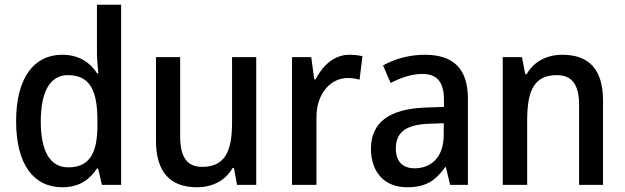

<svg xmlns="http://www.w3.org/2000/svg" viewBox="-20 -780 2637 810"><path d="M243 10C314 10 358 -22 389 -69H394L410 0H491V-760H389V-555C389 -530 393 -494 395 -470H390C360 -517 312 -549 243 -549C123 -549 48 -452 48 -269C48 -86 122 10 243 10ZM268 -74C191 -74 152 -142 152 -268C152 -391 190 -463 266 -463C360 -463 391 -398 391 -271V-250C391 -132 356 -74 268 -74Z M1061 -539H959V-263C959 -141 929 -76 832 -76C769 -76 740 -118 740 -205V-539H638V-187C638 -56 696 10 811 10C873 10 930 -16 961 -71H967L980 0H1061Z M1454 -549C1389 -549 1341 -503 1311 -445H1306L1293 -539H1212V0H1315V-282C1314 -386 1375 -451 1448 -451C1464 -451 1483 -448 1497 -444L1509 -543C1492 -547 1471 -549 1454 -549Z M1772 -549C1706 -549 1644 -531 1596 -504L1628 -430C1671 -452 1716 -468 1762 -468C1821 -468 1853 -437 1853 -359V-329L1771 -326C1621 -320 1545 -262 1545 -153C1545 -51 1604 10 1697 10C1776 10 1817 -17 1858 -75H1861L1879 0H1954V-364C1954 -488 1895 -549 1772 -549ZM1790 -258 1852 -260V-211C1852 -119 1801 -70 1729 -70C1681 -70 1650 -96 1650 -154C1650 -218 1687 -254 1790 -258Z M2352 -549C2290 -549 2232 -522 2202 -467H2196L2182 -539H2101V0H2204V-273C2204 -400 2235 -463 2329 -463C2394 -463 2423 -421 2423 -338V0H2524V-356C2524 -489 2463 -549 2352 -549Z"/></svg>

Font: Noto Sans Arabic SemCond Med
Style: Regular
Weight: 500
Width: 4
Designer: Monotype Design Team, Nadine Chahine, Nizar Qandah and Khaled Hosny
Foundry: Monotype Imaging Inc.
Version: Version 2.012